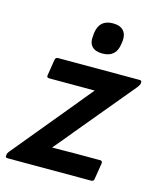

<svg xmlns="http://www.w3.org/2000/svg" viewBox="-117 -783 715 860"><g transform="rotate(15 240.0 -353.0)"><path d="M0 0Q-12 0 -9 -11V-14Q-8 -22 -2 -29L233 -314Q249 -334 265.5 -354Q282 -374 298 -393V-394Q275 -394 251.5 -394Q228 -394 204 -394H88Q75 -394 77 -405L89 -480Q91 -492 102 -492H481Q492 -492 490 -481V-478Q488 -469 479 -458L259 -193Q240 -169 220.5 -146Q201 -123 181 -99V-98Q208 -98 231 -98.5Q254 -99 280 -99H403Q414 -99 413 -87L401 -12Q399 0 389 0ZM289 -563Q255 -563 239.5 -580Q224 -597 228 -627L229 -641Q237 -706 300 -706Q334 -706 349.5 -688.5Q365 -671 362 -641L360 -627Q352 -563 289 -563Z"/></g></svg>

Font: Sofia Sans
Style: Bold Italic
Weight: 700
Italic angle: -9°
Designer: Botio Nikoltchev, Ani Petrova
Foundry: lettersoup
Version: Version 4.101; ttfautohint (v1.8.4.7-5d5b)